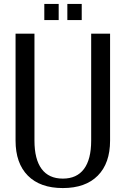

<svg xmlns="http://www.w3.org/2000/svg" viewBox="-20 -940 640 975"><path d="M59 -226Q59 -111 121.5 -48Q184 15 299 15Q414 15 476.5 -48Q539 -111 539 -226V-769H443V-226Q443 -131 406.5 -82Q370 -33 299 -33Q228 -33 191.5 -82Q155 -131 155 -226V-769H59ZM205 -838H278V-920H205ZM322 -838H395V-920H322Z"/></svg>

Font: LXGW Marker Gothic
Style: Regular
Weight: 400
Version: Version 1.001